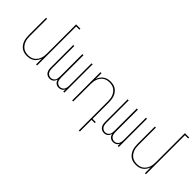

<svg xmlns="http://www.w3.org/2000/svg" viewBox="2 -1508 2496 2496"><g transform="rotate(45 1250.0 -260.0)"><path d="M247 8Q221 8 195.5 2Q170 -4 149 -18.5Q128 -33 112.5 -54Q97 -75 88 -99Q79 -123 75.5 -148.5Q72 -174 72 -200V-520H91V-200Q91 -177 94 -153.5Q97 -130 105.5 -108Q114 -86 128 -67Q142 -48 161 -34.5Q180 -21 203.5 -15.5Q227 -10 250 -10Q273 -10 296.5 -15.5Q320 -21 339 -34.5Q358 -48 372 -67Q386 -86 394.5 -108Q403 -130 406 -153.5Q409 -177 409 -200V-735H488V-717H428V0H409V-107Q400 -82 385 -59.5Q370 -37 348 -21Q326 -5 300 1.5Q274 8 247 8Z M663 8Q642 8 622.5 -1Q603 -10 591.5 -27.5Q580 -45 576 -65.5Q572 -86 572 -107V-520H591V-107Q591 -89 594.5 -72Q598 -55 607.5 -40.5Q617 -26 633 -18Q649 -10 666 -10Q683 -10 699 -18Q715 -26 724.5 -40.5Q734 -55 737 -72Q740 -89 740 -107V-520H760V-107Q760 -89 763 -72Q766 -55 775.5 -40.5Q785 -26 801 -18Q817 -10 834 -10Q851 -10 867 -18Q883 -26 892.5 -40.5Q902 -55 905.5 -72Q909 -89 909 -107V-520H928V0H909V-42Q904 -30 896 -20.5Q888 -11 877.5 -4.5Q867 2 855 5Q843 8 831 8Q816 8 802 4Q788 0 776.5 -9.5Q765 -19 757.5 -31.5Q750 -44 746 -58Q742 -44 735 -31.5Q728 -19 716.5 -9.5Q705 0 691 4Q677 8 663 8Z M1409 215V-320Q1409 -343 1406 -366.5Q1403 -390 1394.5 -412Q1386 -434 1372 -453Q1358 -472 1339 -485.5Q1320 -499 1296.5 -504.5Q1273 -510 1250 -510Q1227 -510 1203.5 -504.5Q1180 -499 1161 -485.5Q1142 -472 1128 -453Q1114 -434 1105.5 -412Q1097 -390 1094 -366.5Q1091 -343 1091 -320V0H1072V-520H1091V-413Q1100 -438 1115 -460.5Q1130 -483 1152 -499Q1174 -515 1200 -521.5Q1226 -528 1253 -528Q1279 -528 1304.5 -522Q1330 -516 1351 -501.5Q1372 -487 1387.5 -466Q1403 -445 1412 -421Q1421 -397 1424.5 -371.5Q1428 -346 1428 -320V-18H1488V0H1428V215Z M1663 8Q1642 8 1622.5 -1Q1603 -10 1591.5 -27.5Q1580 -45 1576 -65.5Q1572 -86 1572 -107V-520H1591V-107Q1591 -89 1594.5 -72Q1598 -55 1607.5 -40.5Q1617 -26 1633 -18Q1649 -10 1666 -10Q1683 -10 1699 -18Q1715 -26 1724.5 -40.5Q1734 -55 1737 -72Q1740 -89 1740 -107V-520H1760V-107Q1760 -89 1763 -72Q1766 -55 1775.5 -40.5Q1785 -26 1801 -18Q1817 -10 1834 -10Q1851 -10 1867 -18Q1883 -26 1892.5 -40.5Q1902 -55 1905.5 -72Q1909 -89 1909 -107V-520H1928V0H1909V-42Q1904 -30 1896 -20.5Q1888 -11 1877.5 -4.5Q1867 2 1855 5Q1843 8 1831 8Q1816 8 1802 4Q1788 0 1776.5 -9.5Q1765 -19 1757.5 -31.5Q1750 -44 1746 -58Q1742 -44 1735 -31.5Q1728 -19 1716.5 -9.5Q1705 0 1691 4Q1677 8 1663 8Z M2247 8Q2221 8 2195.5 2Q2170 -4 2149 -18.5Q2128 -33 2112.5 -54Q2097 -75 2088 -99Q2079 -123 2075.5 -148.5Q2072 -174 2072 -200V-520H2091V-200Q2091 -177 2094 -153.5Q2097 -130 2105.5 -108Q2114 -86 2128 -67Q2142 -48 2161 -34.5Q2180 -21 2203.5 -15.5Q2227 -10 2250 -10Q2273 -10 2296.5 -15.5Q2320 -21 2339 -34.5Q2358 -48 2372 -67Q2386 -86 2394.5 -108Q2403 -130 2406 -153.5Q2409 -177 2409 -200V-735H2488V-717H2428V0H2409V-107Q2400 -82 2385 -59.5Q2370 -37 2348 -21Q2326 -5 2300 1.5Q2274 8 2247 8Z"/></g></svg>

Font: Iosevka Thin
Style: Regular
Weight: 100
Monospace: yes
Designer: Belleve Invis
Foundry: Belleve Invis
Version: Version 32.5.0; ttfautohint (v1.8.4)